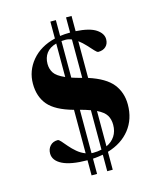

<svg xmlns="http://www.w3.org/2000/svg" viewBox="-133 -914 930 1113"><g transform="rotate(-15 332.5 -357.5)"><path d="M276.5 104V13Q177 12.5 127 -12.8Q77 -38 77 -80.5Q77 -108 94 -126.2Q111 -144.5 139.5 -144.5Q146.5 -144.5 158.5 -130.8Q170.5 -117 187.5 -97Q204.5 -77 226.8 -58Q249 -39 276.5 -28.5V-289.5Q170 -319 127.8 -369.2Q85.5 -419.5 85.5 -496.5Q85.5 -574.5 136 -635Q186.5 -695.5 276.5 -717.5V-819H309.5V-724Q337.5 -728 368 -728H370.5V-819H403.5V-727.5Q486.5 -722.5 524.5 -697Q562.5 -671.5 562.5 -637Q562.5 -610 545.8 -593.8Q529 -577.5 500 -577.5Q492.5 -577.5 478.8 -592.8Q465 -608 445.8 -629Q426.5 -650 403.5 -667.5V-447Q504 -414.5 545 -362.8Q586 -311 586 -239Q586 -152 537.8 -90.5Q489.5 -29 403.5 -3.5V104H370.5V5Q341 10.5 309.5 12.5V104ZM367.5 -457Q369 -456.5 370.5 -456.5V-686.5Q351.5 -694.5 334 -694.5Q321 -694.5 309.5 -693.5V-474Q334.5 -465.5 367.5 -457ZM197 -586Q197 -555.5 212.5 -531.5Q228 -507.5 276.5 -486.5V-687.5Q236 -676.5 216.5 -650Q197 -623.5 197 -586ZM319.5 -20Q347 -20 370.5 -25.5V-262Q344.5 -271.5 309.5 -281V-20.5Q314.5 -20 319.5 -20ZM473.5 -147.5Q473.5 -180.5 459 -204.5Q444.5 -228.5 403.5 -248.5V-36.5Q436.5 -51.5 455 -79.8Q473.5 -108 473.5 -147.5Z"/></g></svg>

Font: Newsreader 72pt
Style: Bold
Weight: 700
Designer: Hugues Gentile
Foundry: Production Type
Version: Version 1.003; ttfautohint (v1.8.3)